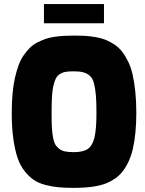

<svg xmlns="http://www.w3.org/2000/svg" viewBox="-20 -910 707 934"><path d="M485.8 -796.9H193.8V-890.1H485.8ZM339.8 -169.9Q384.8 -169.9 407.5 -185.8Q430.2 -201.7 439.7 -241.7Q449.2 -281.7 449.2 -360.8Q449.2 -414.6 446.3 -447.8Q443.4 -481 437 -505.1Q430.7 -529.3 417.5 -541Q404.3 -552.7 386.5 -557.9Q368.7 -563 339.8 -563Q315.9 -563 301 -560.8Q286.1 -558.6 272.7 -550.5Q259.3 -542.5 252.2 -529.3Q245.1 -516.1 239.7 -492.7Q234.4 -469.2 232.7 -438.2Q231 -407.2 231 -360.8Q231 -319.3 232.2 -293.5Q233.4 -267.6 237.5 -243.9Q241.7 -220.2 248.5 -208Q255.4 -195.8 268.1 -186Q280.8 -176.3 297.6 -173.1Q314.5 -169.9 339.8 -169.9ZM339.8 3.9Q296.9 3.9 266.1 1.2Q235.4 -1.5 201.4 -10.3Q167.5 -19 144.5 -34.7Q121.6 -50.3 99.9 -77.4Q78.1 -104.5 65.2 -142.8Q52.2 -181.2 44.7 -235.8Q37.1 -290.5 37.1 -360.8Q37.1 -411.6 41 -454.6Q44.9 -497.6 52.7 -531.5Q60.5 -565.4 70.6 -593Q80.6 -620.6 95.2 -641.1Q109.9 -661.6 125.2 -677.2Q140.6 -692.9 160.9 -703.1Q181.2 -713.4 200.2 -720.2Q219.2 -727.1 243.9 -730.7Q268.6 -734.4 290.3 -735.6Q312 -736.8 339.8 -736.8Q371.6 -736.8 396 -735.4Q420.4 -733.9 447.8 -729Q475.1 -724.1 495.6 -715.6Q516.1 -707 537.4 -692.9Q558.6 -678.7 574 -658.7Q589.4 -638.7 603.3 -610.6Q617.2 -582.5 625.2 -546.6Q633.3 -510.7 638.2 -464.1Q643.1 -417.5 643.1 -360.8Q643.1 -259.3 626 -184.6Q610.8 -120.6 576.2 -75.7Q561 -56.2 540.3 -41.7Q519.5 -27.3 498.5 -19Q442.9 3.9 339.8 3.9Z"/></svg>

Font: Squarion Black
Style: Regular
Weight: 900
Designer: Natanael Gama
Version: Version 1.00;September 12, 2019;FontCreator 11.5.0.2425 64-b